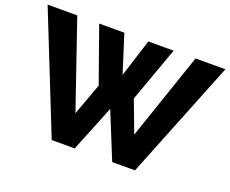

<svg xmlns="http://www.w3.org/2000/svg" viewBox="-121 -897 1297 1083"><g transform="rotate(20 527.5 -355.0)"><path d="M421 -379 351 -188 172 -710H-6L277 0H415L527 -278L640 0H777L1061 -710H882L704 -188L632 -379L751 -709H599L527 -482L455 -709H304Z"/></g></svg>

Font: Raleway
Style: ExtraBold
Weight: 800
Designer: Matt McInerney, Pablo Impallari, Rodrigo Fuenzalida
Foundry: Matt McInerney, Pablo Impallari, Rodrigo Fuenzalida
Version: Version 3.000